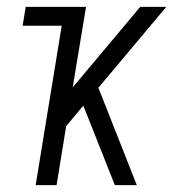

<svg xmlns="http://www.w3.org/2000/svg" viewBox="-20 -540 540 560"><path d="M84 0 160 -465H46L55 -520H231L192 -285L389 -520H465L267 -284L379 0H315L223 -232L173 -172L145 0Z"/></svg>

Font: Iosevka SS04 Light
Style: Italic
Weight: 300
Italic angle: -9°
Monospace: yes
Designer: Belleve Invis
Foundry: Belleve Invis
Version: Version 19.0.0; ttfautohint (v1.8.4)